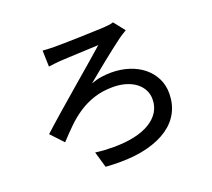

<svg xmlns="http://www.w3.org/2000/svg" viewBox="-127 -886 1210 1094"><g transform="rotate(-20 478.0 -339.0)"><path d="M226 -706Q239 -705 256 -704Q273 -703 294 -703Q313 -703 354 -703.5Q395 -704 441.5 -705.5Q488 -707 531.5 -708.5Q575 -710 598 -711Q613 -712 629.5 -714Q646 -716 658 -720L711 -653Q700 -647 686.5 -638Q673 -629 664 -623Q640 -605 610 -582Q580 -559 548.5 -533.5Q517 -508 485.5 -482.5Q454 -457 427 -434Q459 -446 490 -450.5Q521 -455 549 -455Q608 -455 658 -438.5Q708 -422 744 -392.5Q780 -363 800.5 -322Q821 -281 821 -231Q821 -169 795 -118.5Q769 -68 718 -32.5Q667 3 592.5 22.5Q518 42 421 42Q381 42 337 39L309 -58Q338 -54 366 -52.5Q394 -51 420 -51Q489 -51 544.5 -63Q600 -75 639 -98.5Q678 -122 699 -155.5Q720 -189 720 -232Q720 -263 706.5 -289Q693 -315 668 -334Q643 -353 608 -363.5Q573 -374 530 -374Q467 -374 415.5 -357Q364 -340 321 -311.5Q278 -283 241 -246.5Q204 -210 168 -171L98 -246Q145 -289 208 -344Q271 -399 334 -453Q397 -507 451.5 -554Q506 -601 535 -627Q514 -626 481 -624.5Q448 -623 413.5 -621.5Q379 -620 347.5 -618.5Q316 -617 299 -616Q263 -613 229 -608Z"/></g></svg>

Font: Kinto Sans Med
Style: Regular
Weight: 500
Designer: Authors: Ryoko NISHIZUKA  (kana & ideographs); Paul D. Hunt (Latin, Greek & Cyrillic); Wenlong ZHANG  (bopomofo); Sandol
Foundry: Adobe Systems Incorporated, ookami Inc.
Version: Version 0.001